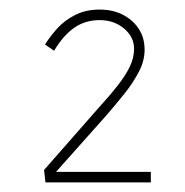

<svg xmlns="http://www.w3.org/2000/svg" viewBox="-20 -799 386 401"><path d="M75 -418 72 -444 187 -575Q209 -599 225.5 -620Q242 -641 251 -659.5Q260 -678 260 -697Q260 -722 239 -739.5Q218 -757 188 -757Q158 -757 135 -741Q112 -725 93 -693L74 -706Q84 -722 99 -739Q114 -756 136.5 -767.5Q159 -779 188 -779Q216 -779 237 -768Q258 -757 270 -738.5Q282 -720 282 -695Q282 -672 270 -649Q258 -626 240 -603.5Q222 -581 203 -559L89 -431L90 -440H295V-418Z"/></svg>

Font: Lexend Tera Thin
Style: Regular
Weight: 250
Version: Version 1.007